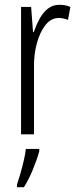

<svg xmlns="http://www.w3.org/2000/svg" viewBox="-20 -561 323 802"><path d="M229 -541Q239 -541 251 -539Q263 -537 274 -532L264 -478Q257 -481 246.5 -483.5Q236 -486 226 -486Q193 -486 169.5 -456Q146 -426 133.5 -378.5Q121 -331 122 -279V0H68V-532H110L118 -427H121Q131 -456 145 -482Q159 -508 179.5 -524.5Q200 -541 229 -541ZM144 71Q134 107 117 148Q100 189 80 221H51V210Q57 192 65 164.5Q73 137 79.5 109Q86 81 88 61H144Z"/></svg>

Font: Noto Sans Tamil ExtraCondensed Light
Style: Regular
Weight: 300
Width: 2
Designer: Jelle Bosma - Monotype Design Team
Foundry: Monotype Imaging Inc.
Version: Version 2.004; ttfautohint (v1.8.4.7-5d5b)